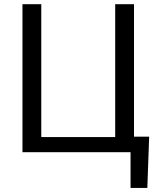

<svg xmlns="http://www.w3.org/2000/svg" viewBox="-20 -731 771 922"><path d="M87.9 -710.9H178.2V-72.8H533.2V-710.9H623.5V-74.7H696.3L687.5 171.4H606.9V0H87.9Z"/></svg>

Font: Roboto Web
Style: Regular
Weight: 400
Designer: Google
Version: Version 1.200310; 2013